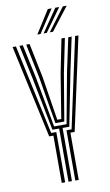

<svg xmlns="http://www.w3.org/2000/svg" viewBox="-105 -1027 620 1079"><g transform="rotate(-10 205.0 -488.0)"><path d="M195.2 0V-303.5H156.8L97.2 -606.5L56 -800H75.2L116.8 -606.5L169.5 -320.2H240.5L293.5 -606.5L334.8 -800H354.2L313 -606.5L253.2 -303.5H214.8V0ZM156.5 0V-269.8H132.5L17 -800H36.2L146.8 -286.8H176V0ZM234 0V-286.8H263.2L373.8 -800H393L277.8 -269.8H253.5V0ZM179.8 -337.2 134.5 -606.5 94.8 -800H114L153.5 -606.5L193.5 -354H216.2L257 -606.5L296 -800H315.5L275.8 -606.5L230.5 -337.2ZM166.2 -845 249.2 -976H271L184.5 -845ZM237.2 -845 334.8 -976H356.8L255.5 -845ZM202 -845 292 -976H314L220 -845Z"/></g></svg>

Font: Big Shoulders Inline Text Thin SemiBold
Style: Regular
Weight: 600
Version: Version 2.002